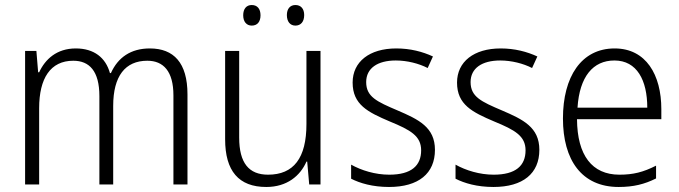

<svg xmlns="http://www.w3.org/2000/svg" viewBox="-20 -735 2706 765"><path d="M577 -542C501 -542 450 -506 422 -444H418C401 -505 355 -542 282 -542C206 -542 160 -499 136 -447H132L125 -532H80V0H136V-304C136 -423 181 -493 272 -493C336 -493 376 -452 376 -352V0H431V-313C431 -432 479 -493 567 -493C631 -493 671 -451 671 -355V0H727V-359C727 -485 672 -542 577 -542Z M949 -674C949 -649 962 -633 983 -633C1005 -633 1018 -648 1018 -674C1018 -700 1005 -715 983 -715C962 -715 949 -700 949 -674ZM1123 -675C1123 -649 1136 -633 1157 -633C1179 -633 1192 -649 1192 -675C1192 -700 1179 -715 1157 -715C1136 -715 1123 -700 1123 -675ZM1257 -532H1201V-241C1201 -105 1150 -39 1048 -39C972 -39 933 -85 933 -187V-532H877V-180C877 -54 931 10 1041 10C1123 10 1176 -34 1201 -91H1204L1212 0H1257Z M1713 -138C1713 -228 1648 -259 1564 -295C1482 -330 1439 -349 1439 -408C1439 -463 1484 -494 1557 -494C1602 -494 1649 -482 1684 -464L1705 -510C1664 -529 1615 -542 1559 -542C1452 -542 1385 -489 1385 -406C1385 -318 1446 -288 1533 -251C1616 -217 1658 -193 1658 -136C1658 -75 1619 -39 1531 -39C1475 -39 1420 -56 1379 -79V-23C1414 -5 1465 10 1530 10C1648 10 1713 -44 1713 -138Z M2129 -138C2129 -228 2064 -259 1980 -295C1898 -330 1855 -349 1855 -408C1855 -463 1900 -494 1973 -494C2018 -494 2065 -482 2100 -464L2121 -510C2080 -529 2031 -542 1975 -542C1868 -542 1801 -489 1801 -406C1801 -318 1862 -288 1949 -251C2032 -217 2074 -193 2074 -136C2074 -75 2035 -39 1947 -39C1891 -39 1836 -56 1795 -79V-23C1830 -5 1881 10 1946 10C2064 10 2129 -44 2129 -138Z M2429 -542C2296 -542 2223 -429 2223 -263C2223 -97 2298 10 2445 10C2504 10 2548 -1 2594 -24V-75C2543 -49 2503 -39 2448 -39C2339 -39 2280 -116 2279 -260H2615V-300C2615 -437 2554 -542 2429 -542ZM2428 -494C2518 -494 2559 -415 2559 -306H2281C2289 -430 2343 -494 2428 -494Z"/></svg>

Font: Noto Sans Malayalam SemiCondensed Light
Style: Regular
Weight: 300
Width: 4
Designer: Jelle Bosma - Monotype Design Team
Foundry: Monotype Imaging Inc.
Version: Version 2.104